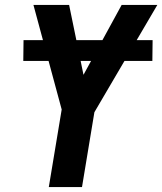

<svg xmlns="http://www.w3.org/2000/svg" viewBox="-20 -755 655 775"><path d="M177 0 229 -313 115 -735H259L317 -453L471 -735H615L361 -302L311 0ZM74 -509 75 -593H596L595 -509Z"/></svg>

Font: Iosevka Extrabold Extended
Style: Italic
Weight: 800
Width: 7
Italic angle: -9°
Monospace: yes
Designer: Belleve Invis
Foundry: Belleve Invis
Version: Version 32.5.0; ttfautohint (v1.8.4)